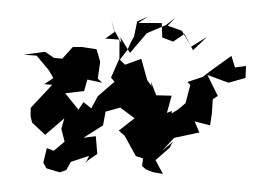

<svg xmlns="http://www.w3.org/2000/svg" viewBox="-57 -863 1338 1010"><g transform="rotate(5 612.0 -358.5)"><path d="M433 0 482 -41 466 -133 402 -119 499 -193 506 -266 581 -294 661 -245 584 -173 601 -160 616 -150 685 -47 724 -38 722 2 744 18 781 29 835 34 790 -35 860 -108 865 -124 875 -141 820 -87 877 -160 1007 -200 977 -256 1060 -242 1064 -305 1062 -380 1087 -400 1023 -505 1137 -474 1224 -507 1221 -570 1164 -557 1140 -616 1042 -532 998 -492 921 -459 938 -445 921 -347 883 -309 849 -284 840 -258 819 -194 847 -245 854 -300 828 -288 845 -380 764 -375 730 -444 735 -421 710 -450 669 -559 586 -521 553 -548 519 -447 539 -427 458 -343 426 -268 474 -247 386 -306 363 -264 286 -344 384 -364 396 -426 475 -416 450 -436 455 -525 430 -589 350 -594 305 -590 255 -524H211L162 -552L51 -527L119 -528L189 -458L217 -418L172 -382H214L112 -252L115 -208L126 -175L200 -117L293 -212L282 -156L305 -90L252 -37L215 -48L203 30L222 58L294 73L327 58L347 13L440 -27L424 15ZM471 -649 546 -650 555 -541 593 -601 607 -642 621 -673 630 -753 683 -783 637 -746 760 -756 769 -681 828 -664 884 -710 936 -628 1003 -704 925 -646 869 -725 792 -745 829 -790 782 -747 686 -696 607 -585 549 -663 558 -632 510 -703 494 -752 517 -688Z"/></g></svg>

Font: Hussar Lance
Style: Italic
Weight: 700
Foundry: Cannot Into Space Fonts, PlusOne Fonts
Version: Version 2.27